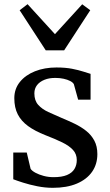

<svg xmlns="http://www.w3.org/2000/svg" viewBox="-20 -888 526 919"><path d="M233 11Q196 11 158.5 3.5Q121 -4 90.5 -13.8Q60 -23.5 43.5 -30V-158H108L126.5 -80Q132.5 -70.5 149.5 -61.2Q166.5 -52 189.2 -46Q212 -40 236.5 -40Q276 -40 300.5 -50.2Q325 -60.5 336.2 -79Q347.5 -97.5 347.5 -122Q347.5 -150.5 329.5 -170.2Q311.5 -190 277.8 -206.5Q244 -223 196 -241.5Q147.5 -260.5 114.5 -284.5Q81.5 -308.5 65 -340.8Q48.5 -373 48.5 -418Q48.5 -462.5 75 -495.5Q101.5 -528.5 147.2 -546.8Q193 -565 250 -565Q293 -565 325 -558.8Q357 -552.5 379.2 -545.2Q401.5 -538 413.5 -534.5V-411H354L333.5 -485Q329 -493.5 316 -500.2Q303 -507 284.8 -511Q266.5 -515 246.5 -515Q216 -515.5 193 -506.2Q170 -497 157.2 -480.5Q144.5 -464 144.5 -441Q144.5 -406.5 163 -386Q181.5 -365.5 211.2 -351.8Q241 -338 274 -324Q306.5 -310.5 337.2 -295.8Q368 -281 392.5 -261.5Q417 -242 431.5 -215Q446 -188 446 -150.5Q446 -102 420.8 -65.8Q395.5 -29.5 347.8 -9.2Q300 11 233 11ZM199 -647 74 -839 112 -868 243 -724.5 373.5 -867.5 412 -839 287 -647Z"/></svg>

Font: Merriweather 24pt
Style: Regular
Weight: 400
Designer: Eben Sorkin
Foundry: Eben Sorkin
Version: Version 2.100